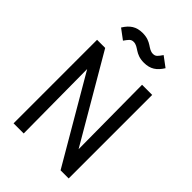

<svg xmlns="http://www.w3.org/2000/svg" viewBox="-264 -1029 1138 1138"><g transform="rotate(45 305.0 -460.0)"><path d="M451 -700 455 -164 142 -700H74V0H159L155 -536L468 0H536V-700ZM480 -868 417 -915C397 -887 390 -875 367 -875C325 -875 312 -920 237 -920C183 -920 151 -897 123 -852L186 -805C205 -830 212 -845 236 -845C278 -845 291 -800 366 -800C420 -800 452 -823 480 -868Z"/></g></svg>

Font: Necto Mono
Style: Regular
Weight: 400
Designer: Marco Condello
Foundry: Collletttivo
Version: Version 1.300;Glyphs 3.2 (3217)